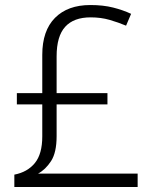

<svg xmlns="http://www.w3.org/2000/svg" viewBox="-20 -743 611 763"><path d="M339 -723Q390 -723 429.5 -713Q469 -703 501 -688L481 -641Q450 -654 415.5 -664Q381 -674 340 -674Q273 -674 239 -636.5Q205 -599 205 -519V-373H407V-328H205V-202Q205 -137 183 -103Q161 -69 131 -53H527V0H37V-49Q89 -59 118.5 -95Q148 -131 148 -201V-328H47V-373H148V-525Q148 -621 198.5 -672Q249 -723 339 -723Z"/></svg>

Font: Noto Sans Arabic Light
Style: Regular
Weight: 300
Designer: Monotype Design Team, Nadine Chahine, Nizar Qandah and Khaled Hosny
Foundry: Monotype Imaging Inc.
Version: Version 2.012; ttfautohint (v1.8.4.7-5d5b)